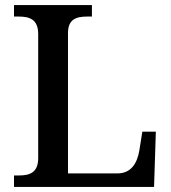

<svg xmlns="http://www.w3.org/2000/svg" viewBox="-20 -734 672 754"><path d="M35 0H585L592 -217H539L527 -142C519 -96 497 -53 441 -53H247V-604C247 -659 280 -669 323 -669H341V-714H35V-669H53C95 -669 130 -659 130 -600V-113C130 -55 95 -45 55 -45H35Z"/></svg>

Font: Noto Serif Georgian Medium
Style: Regular
Weight: 500
Designer: Monotype Design Team, Akaki Razmadze
Foundry: Google LLC
Version: Version 2.003